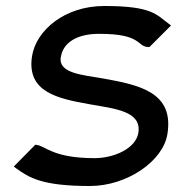

<svg xmlns="http://www.w3.org/2000/svg" viewBox="-20 -610 591 641"><path d="M26 -54 34 -48C77 -17 120 11 280 11C404 11 525 -72 539 -163C561 -301 448 -326 324 -348C256 -360 174 -365 183 -419C191 -471 242 -498 314 -497C453 -497 437 -455 474 -453H479L551 -525L543 -531C502 -561 488 -590 328 -590C196 -590 101 -509 87 -423C68 -302 173 -281 279 -262C364 -247 453 -239 442 -167C434 -115 362 -82 295 -82C157 -82 131 -123 103 -126L98 -127Z"/></svg>

Font: Charger Pro
Style: ExBdExtObl
Weight: 400
Designer: Jasper
Foundry: Cannot Into Space Fonts
Version: Version 1.09